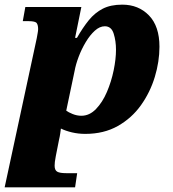

<svg xmlns="http://www.w3.org/2000/svg" viewBox="-67 -566 744 826"><path d="M91 -401Q93 -413 95 -423.5Q97 -434 97 -441Q97 -458 91 -466.5Q85 -475 56 -475H31L42 -536H283L256 -403H264Q289 -447 315 -479Q341 -511 375 -528.5Q409 -546 459 -546Q529 -546 574 -499.5Q619 -453 619 -365Q619 -301 599 -235Q579 -169 539.5 -113.5Q500 -58 440 -24Q380 10 300 10Q270 10 242.5 3.5Q215 -3 195 -13Q194 -5 192 9Q190 23 187 35L173 106Q170 122 169 130.5Q168 139 168 147Q168 166 179 172.5Q190 179 218 179H265L256 240H-47ZM283 -68Q318 -68 346 -97Q374 -126 393 -170.5Q412 -215 422 -263.5Q432 -312 432 -352Q432 -390 422 -421.5Q412 -453 384 -453Q362 -453 341 -434Q320 -415 302 -385Q284 -355 271.5 -322Q259 -289 254 -261L218 -90Q227 -83 245.5 -75.5Q264 -68 283 -68Z"/></svg>

Font: Noto Serif Black
Style: Italic
Weight: 900
Italic angle: -12°
Designer: Monotype Design Team
Foundry: Monotype Imaging Inc.
Version: Version 2.013